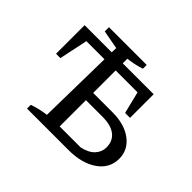

<svg xmlns="http://www.w3.org/2000/svg" viewBox="-128 -749 936 936"><g transform="rotate(45 340.0 -281.5)"><path d="M146 0V-26Q163 -32 184.5 -37.5Q206 -43 236 -47L243 -437H118L87 -289H57V-486H244L245 -516L148 -534V-563H408V-537Q384 -529 362.5 -524.5Q341 -520 320 -518V-486H533V-323H499L471 -437H320V-282H453Q536 -282 586.5 -244Q637 -206 637 -145Q637 -79 580.5 -39.5Q524 0 431 0ZM320 -51H465Q510 -61 532 -85Q554 -109 554 -140Q554 -184 523.5 -208Q493 -232 436 -232H320Z"/></g></svg>

Font: Piazzolla SC
Style: Regular
Weight: 400
Designer: Juan Pablo del Peral
Foundry: Huerta Tipografica
Version: Version 1.330